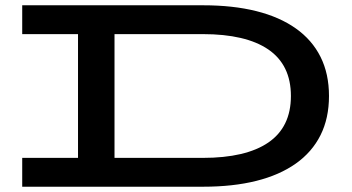

<svg xmlns="http://www.w3.org/2000/svg" viewBox="-20 -706 1332 726"><path d="M64 0V-109H747Q828 -109 890 -123.5Q952 -138 994.5 -167Q1037 -196 1058.5 -240Q1080 -284 1080 -343Q1080 -402 1058.5 -446Q1037 -490 994.5 -519Q952 -548 890 -562.5Q828 -577 747 -577H64V-686H749Q861 -686 949 -664Q1037 -642 1098.5 -598.5Q1160 -555 1192 -491Q1224 -427 1224 -343Q1224 -259 1192 -195Q1160 -131 1098.5 -87.5Q1037 -44 949 -22Q861 0 749 0ZM275 -64V-623H413V-64Z"/></svg>

Font: BioRhyme Expanded SemiBold
Style: Regular
Weight: 600
Width: 7
Designer: Aoife Mooney
Foundry: Aoife Mooney Type
Version: Version 1.600;gftools[0.9.33]